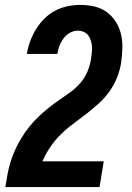

<svg xmlns="http://www.w3.org/2000/svg" viewBox="-20 -763 540 783"><path d="M2 0V-1Q6 -26 10.5 -51.5Q15 -77 23 -102.5Q31 -128 42 -152.5Q53 -177 67.5 -200.5Q82 -224 99 -245.5Q116 -267 136 -286Q156 -305 177.5 -322.5Q199 -340 222 -355.5Q245 -371 267.5 -387.5Q290 -404 308 -425Q326 -446 336.5 -471Q347 -496 351 -521V-523Q353 -536 354.5 -548.5Q356 -561 355 -573.5Q354 -586 350.5 -597.5Q347 -609 340 -618.5Q333 -628 321.5 -633Q310 -638 298 -638Q281 -638 265.5 -629.5Q250 -621 239.5 -607Q229 -593 222.5 -576.5Q216 -560 214 -544V-543H90V-545Q94 -571 103.5 -596Q113 -621 127 -644Q141 -667 161 -687Q181 -707 205 -719.5Q229 -732 255.5 -737.5Q282 -743 307 -743Q337 -743 365 -736.5Q393 -730 415 -714Q437 -698 452 -674.5Q467 -651 473.5 -623.5Q480 -596 479 -566Q478 -536 474 -507Q469 -476 457 -446Q445 -416 425.5 -389Q406 -362 381 -339.5Q356 -317 330 -297Q304 -277 277 -257Q250 -237 226.5 -213.5Q203 -190 184.5 -162.5Q166 -135 153 -105H403L386 0Z"/></svg>

Font: Iosevka Term Curly Extrabold
Style: Italic
Weight: 800
Italic angle: -9°
Designer: Belleve Invis
Foundry: Belleve Invis
Version: Version 32.3.0